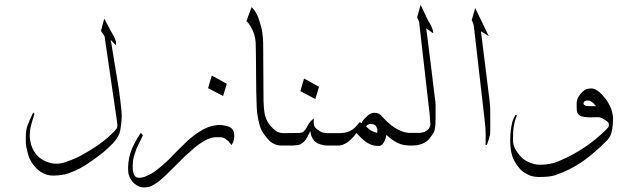

<svg xmlns="http://www.w3.org/2000/svg" viewBox="-20 -617 2645 814"><path d="M421.9 -538.1 455.6 -475.1Q464.8 -461.9 470.2 -444.3Q472.2 -443.4 471.9 -434.6Q471.7 -425.8 471.7 -424.8L449.7 -447.8Q456.1 -404.8 465.8 -348.4Q475.6 -292 482.7 -246.1Q489.7 -200.2 495.1 -146Q496.1 -133.3 496.1 -127Q496.1 -107.9 492.7 -83Q492.2 -80.6 491.5 -75.7Q490.7 -70.8 490.5 -68.8Q490.2 -66.9 489.5 -63Q488.8 -59.1 488 -56.9Q487.3 -54.7 486.1 -51.3Q484.9 -47.9 483.4 -44.7Q481.9 -41.5 480 -38.1Q471.2 -22 459.5 -10.3Q437 12.7 418.5 28.1Q399.9 43.5 367.2 66.4Q339.8 85.4 319.6 96.4Q299.3 107.4 270.5 117.7Q247.6 126 209.5 127.4H205.1Q187 127.4 172.4 121.6Q150.4 112.8 137.2 99.6Q116.2 78.1 106.9 58.6Q98.6 42 91.3 4.4Q89.4 -3.9 89.4 -20V-37.1Q89.4 -62.5 95.7 -82Q102.1 -101.6 121.1 -140.6L126 -133.3Q124.5 -128.4 122.6 -122.6Q120.6 -116.7 119.1 -111.8Q117.7 -106.4 115 -97.4Q112.3 -88.4 110.6 -81.8Q108.9 -75.2 107.9 -66.9Q106 -50.3 106 -43.9Q106 -31.2 108.9 -16.6Q114.3 10.7 128.4 30.8Q142.6 51.3 165.5 63Q185.5 73.7 209 76.7Q211.9 77.1 218.3 77.1Q236.8 77.1 254.4 71.3Q286.6 60.1 303 52.7Q319.3 45.4 348.1 28.3Q400.9 -2.4 439.5 -36.1Q462.9 -56.6 475.1 -72.8Q476.6 -74.7 477.5 -84V-88.4Q477.5 -94.2 475.8 -104.2Q474.1 -114.3 473.6 -119.1L423.3 -463.4L408.2 -485.8Z M941.4 -261.7 925.8 -210 862.3 -243.2 877.9 -296.9ZM961.9 -2Q949.7 -16.6 948.2 -18.1Q938 -27.3 935.5 -28.8Q928.2 -33.2 922.9 -34.2Q917.5 -35.2 896.5 -35.2Q884.3 -35.2 875 -32.2Q856.4 -26.4 843.8 -18.6Q819.3 -3.4 807.6 6.8Q779.3 31.2 765.1 44.4Q750.5 58.6 724.1 85.2Q697.8 111.8 679.7 128.9Q658.7 148.4 646.5 156.7Q627.4 170.4 614.7 174.3Q604 177.7 589.4 177.7Q578.6 177.7 570.3 173.8Q557.1 168 549.3 161.1Q540 153.3 533.2 141.1Q525.9 128.9 523.9 113.3Q522.9 106.9 522.9 96.7Q522.9 86.9 524.4 72.3Q526.9 49.8 533.7 28.8Q540 9.3 553.2 -14.6Q561.5 -30.3 577.1 -53.7L585.9 -43Q583.5 -39.1 580.8 -33Q578.1 -26.9 577.1 -24.9Q560.1 9.3 558.6 13.2Q547.4 44.4 544.9 58.1Q543.5 65.4 542.5 87.9Q542 104 545.4 116.2Q546.9 122.6 552.2 129.4Q555.7 133.8 560.5 135.3Q568.4 137.2 573.7 136.7Q584.5 135.7 592.8 132.8Q617.7 122.6 632.8 112.3Q653.8 97.7 684.6 69.8Q698.7 56.6 718.5 35.9Q738.3 15.1 750.5 3.9Q755.4 -1 763.2 -8.5Q771 -16.1 775.4 -20.3Q779.8 -24.4 786.6 -30.3Q793.5 -36.1 801.3 -42Q828.6 -62.5 853 -73.7Q870.6 -82 894 -85.9Q898.9 -86.9 910.2 -86.9Q921.4 -86.9 926.3 -85.9Q939.5 -84 949.7 -80.1Q959.5 -76.2 964.8 -69.3Q970.7 -62 972.2 -51.8Q973.6 -44.9 972.7 -32.7Q972.2 -26.9 969.2 -17.1Q967.8 -11.7 961.9 -2Z M1224.1 0H1174.8Q1160.6 0 1151.9 -2.9Q1132.8 -9.3 1120.6 -22Q1097.7 -46.4 1086.9 -69.3Q1080.1 -84 1074.2 -113.8Q1068.8 -142.6 1068.4 -162.6Q1065.9 -221.2 1065.7 -303.5Q1065.4 -385.7 1064 -436.5Q1063 -453.1 1057.6 -471.7Q1052.7 -487.8 1041.5 -506.8Q1033.2 -520.5 1024.4 -527.3L1046.9 -586.9Q1059.1 -573.7 1062.5 -567.9Q1072.8 -551.3 1077.1 -536.6Q1089.8 -498 1091.8 -481Q1095.7 -452.6 1095.7 -433.6Q1095.7 -332 1097.2 -190.9Q1097.2 -187 1099.1 -155.8Q1102.1 -115.2 1122.1 -89.4Q1137.2 -69.8 1154.3 -59.1Q1163.1 -53.7 1179.7 -52.7H1224.1Z M1421.9 -52.7V0H1366.7Q1358.9 0 1354 -1Q1354 -1 1338.4 -4.9Q1326.2 -9.3 1324.7 -10.3Q1315.4 -16.1 1310.5 -22Q1304.2 -29.8 1300.3 -40Q1297.4 -48.3 1295.9 -61.5Q1293.9 -58.6 1291 -51.8Q1286.1 -41.5 1281.2 -33.2Q1274.9 -22 1269 -16.6Q1264.2 -11.7 1256.8 -7.3Q1249 -2.4 1242.7 -2Q1230.5 -0.5 1223.1 0H1194.8V-52.7Q1226.6 -52.7 1244.6 -53.2Q1250.5 -53.2 1256.8 -54.7Q1262.2 -55.7 1265.6 -58.1Q1266.1 -58.6 1267.3 -59.8Q1268.6 -61 1269.5 -61.8Q1270.5 -62.5 1271 -63.5Q1277.3 -72.3 1278.8 -74.2Q1280.8 -77.6 1283.2 -82.3Q1285.6 -86.9 1287.6 -90.3Q1293.5 -99.1 1296.4 -102.1Q1297.9 -104 1310.5 -115.2Q1310.1 -108.4 1310.1 -100.6Q1310.1 -90.3 1311.5 -85.9Q1314.9 -77.6 1317.9 -74.2Q1321.3 -70.3 1335.4 -61Q1342.3 -56.6 1350.1 -54.7Q1354.5 -53.7 1364.7 -52.7ZM1332.5 -249 1316.9 -197.3 1253.4 -230.5 1269 -284.2Z M1579.1 -53.2Q1580.6 -64 1579.6 -69.3Q1576.7 -81.1 1569.8 -86.4Q1564.9 -90.8 1552.2 -91.8Q1545.4 -92.3 1538.6 -87.9Q1536.1 -86.4 1532.2 -80.6Q1544.9 -68.4 1553.2 -63.5Q1559.6 -59.6 1579.1 -53.2ZM1729.5 0Q1708 0 1694.3 -2Q1681.6 -3.9 1667 -10.3Q1659.2 -13.7 1641.6 -25.4Q1636.7 -28.8 1628.7 -36.1Q1620.6 -43.5 1618.2 -45.4Q1616.7 -36.6 1615.7 -33.7Q1610.4 -18.1 1607.9 -14.6Q1606.4 -12.7 1605 -10.3Q1603.5 -7.8 1602.8 -6.8Q1602.1 -5.9 1600.3 -4.4Q1598.6 -2.9 1596.2 -1.5Q1593.8 0 1592.5 0.5Q1591.3 1 1589.8 1.5Q1588.4 2 1587.6 1.7Q1586.9 1.5 1584.7 1.5Q1582.5 1.5 1580.6 1.5Q1566.9 1.5 1555.2 -2.9Q1538.1 -9.3 1522.9 -22Q1509.3 -33.7 1491.2 -53.2Q1485.4 -45.4 1481 -40Q1471.7 -28.3 1453.1 -13.7Q1449.2 -10.3 1433.6 -3.4Q1425.8 0 1407.2 0H1399.4V-52.7Q1400.4 -52.7 1411.9 -52.5Q1423.3 -52.2 1424.3 -52.7Q1440.9 -53.7 1450.7 -56.6Q1465.3 -61 1475.6 -68.4Q1484.4 -74.7 1495.6 -87.9Q1502.9 -96.7 1504.9 -99.1L1513.2 -94.7Q1515.6 -102.1 1518.1 -105Q1524.4 -113.3 1529.8 -118.2Q1541 -129.4 1544.9 -131.8Q1555.7 -138.2 1563 -138.7Q1575.2 -139.6 1584.5 -135.7Q1586.9 -134.8 1589.1 -133.3Q1591.3 -131.8 1592.5 -130.6Q1593.8 -129.4 1595.9 -127Q1598.1 -124.5 1599.6 -123Q1603 -119.6 1607.4 -115Q1611.8 -110.4 1615.5 -106.9Q1619.1 -103.5 1623 -99.6Q1638.2 -85.4 1652.3 -76.2Q1666 -67.4 1681.6 -61Q1693.8 -56.2 1710 -53.7Q1717.8 -52.7 1729.5 -52.7Z M1801.8 -130.4 1756.8 -524.4 1748.5 -543.9 1763.2 -596.7 1794.4 -530.8Q1808.1 -510.7 1814.9 -489.3Q1816.4 -484.9 1816.9 -475.6L1787.1 -496.6Q1802.7 -376.5 1823.7 -201.7Q1826.7 -182.6 1826.7 -174.8Q1826.7 -174.8 1826.7 -149.4Q1826.7 -149.4 1826.7 -136.2Q1826.7 -136.2 1826.7 -128.4Q1826.7 -128.4 1826.7 -115.7Q1826.7 -69.3 1819.3 -56.6Q1814.5 -47.9 1805.4 -35.6Q1796.4 -23.4 1790.5 -19Q1775.9 -8.3 1758.8 -3.9Q1746.6 -1 1744.6 -1Q1735.8 0 1710.9 0V-53.7H1760.3Q1776.4 -55.7 1781.2 -58.6Q1793.5 -65.4 1797.4 -70.8Q1804.2 -79.1 1804.7 -89.8Z M2052.2 -463.9 2019 -484.4 2055.2 -193.4Q2055.2 -191.9 2056.4 -180.2Q2057.6 -168.5 2058.1 -162.1Q2058.6 -151.4 2058.6 -93.8Q2058.6 -51.3 2057.6 -46.4Q2055.2 -33.2 2044.4 -2.9H2038.6Q2038.6 -11.2 2038.8 -24.7Q2039.1 -38.1 2039.1 -43.5Q2039.1 -50.8 2038.1 -74.2Q2038.1 -78.1 2035.2 -103L1990.7 -490.7Q1989.7 -495.1 1989.3 -502Q1988.8 -508.8 1987.3 -513.7Q1986.3 -517.1 1983.6 -523.4Q1981 -529.8 1980 -531.7L1994.6 -583Z M2506.8 -167Q2498.5 -176.8 2495.1 -180.2Q2490.2 -184.6 2482.9 -188.5Q2477.5 -191.9 2467.8 -190.9Q2460 -189.9 2457 -186Q2454.6 -183.1 2453.6 -179.7Q2453.1 -177.2 2454.6 -174.8Q2457.5 -170.9 2460.9 -169.4Q2464.4 -167.5 2467.3 -167.5Q2474.6 -167 2487.3 -167Q2487.3 -167 2506.8 -167ZM2172.9 -127.9Q2166 -118.7 2161.4 -97.7Q2156.7 -76.7 2155.8 -61.5Q2154.8 -40 2154.8 -27.8Q2154.8 -16.1 2155.3 -13.7Q2157.7 4.4 2168 21Q2180.2 40 2192.4 51.8Q2202.6 61.5 2219.2 69.3Q2245.1 81.5 2269.5 81.5Q2314.5 81.1 2348.6 66.4Q2384.8 50.8 2407.7 38.3Q2430.7 25.9 2462.9 4.4Q2504.9 -23.9 2545.9 -63.5Q2556.6 -74.2 2559.1 -77.6Q2561.5 -81.1 2561.3 -88.1Q2561 -95.2 2558.1 -98.6Q2556.6 -101.1 2543 -109.9Q2531.7 -117.7 2522.9 -119.6Q2520.5 -120.1 2511.7 -120.1Q2508.3 -120.1 2498.3 -119.9Q2488.3 -119.6 2482.4 -119.6Q2468.8 -119.6 2458.5 -121.1Q2446.8 -122.6 2438 -127.4Q2429.7 -132.3 2426.3 -143.1Q2424.8 -147.5 2424.8 -167.5Q2424.8 -172.4 2424.8 -178.7L2425.3 -185.1Q2427.2 -199.2 2432.6 -207Q2440.9 -220.2 2450.2 -228.5Q2460.9 -238.3 2470.7 -240.2Q2489.7 -244.1 2501 -239.3Q2516.1 -232.9 2531.7 -216.3Q2543.9 -203.1 2549.3 -196Q2554.7 -189 2562.5 -174.3Q2576.7 -148.4 2579.1 -117.7V-113.3Q2579.1 -90.8 2575.7 -70.8Q2572.3 -50.8 2567.9 -42.5Q2560.1 -27.3 2549.3 -17.6Q2495.6 36.1 2447.3 69.3Q2394.5 105.5 2333 126Q2311 133.3 2268.1 133.3H2263.2Q2235.8 132.3 2221.7 125Q2206.1 117.2 2198.2 111.8Q2190.4 106.4 2181.2 95.2Q2161.1 71.3 2152.8 47.4Q2143.1 18.6 2143.1 -20.5Q2143.1 -23.4 2143.3 -28.8Q2143.6 -34.2 2143.6 -36.6Q2144 -63.5 2150.9 -95.2Q2154.8 -112.3 2165 -128.9Z"/></svg>

Font: LaylaThuluth
Style: Regular
Weight: 400
Version: Version 2.0